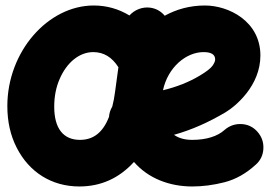

<svg xmlns="http://www.w3.org/2000/svg" viewBox="-20 -592 980 688"><path d="M896.5 -2C913.6 -17.1 922.9 -36.6 923.8 -60.1C924.8 -83 917.5 -103 902.3 -120.1C887.2 -137.2 867.7 -146.5 844.7 -147.5C821.8 -148.4 801.3 -141.1 784.2 -126C760.3 -104.5 721.2 -90.8 668.9 -90.8C642.1 -90.8 620.6 -96.7 603.5 -108.9C668 -127 728.5 -154.3 788.6 -189.9C824.7 -211.9 913.1 -284.7 913.1 -393.1C913.1 -515.6 799.8 -572.3 714.4 -572.3C660.2 -572.3 611.8 -558.6 570.3 -535.6C556.6 -551.8 539.6 -561.5 518.6 -564.5C489.7 -568.4 461.9 -556.6 443.8 -536.6C404.3 -560.5 361.3 -572.3 315.9 -572.3C151.9 -572.3 6.3 -407.2 6.3 -211.9C6.3 -155.8 17.6 -106 40 -62.5C84.5 24.9 165 76.2 264.2 76.2C341.3 76.2 406.7 46.9 460 -11.7C511.2 47.4 587.4 76.2 668.9 76.2C706.1 76.2 744.6 71.3 784.7 61C824.2 50.8 861.8 29.8 896.5 -2ZM709.5 -405.3C737.3 -405.3 751 -396.5 751 -378.9C751 -372.6 747.6 -365.2 741.2 -356C734.4 -346.7 719.2 -335 696.3 -321.3C658.2 -298.3 614.3 -280.8 564 -268.6C581.5 -350.6 646.5 -405.3 709.5 -405.3ZM266.6 -90.8C207.5 -90.8 174.3 -130.9 174.3 -209.5C174.3 -246.1 180.7 -279.3 193.8 -309.1C219.2 -368.2 264.6 -405.3 314 -405.3C351.6 -405.3 381.3 -387.2 404.3 -351.1L392.6 -265.1C390.1 -245.1 386.7 -226.6 382.3 -210C375.5 -198.7 371.6 -186.5 370.6 -173.3C348.6 -116.2 313.5 -90.8 266.6 -90.8Z"/></svg>

Font: Mikhak Black
Style: Regular
Weight: 900
Designer: Amin Abedi
Version: Version 3.2